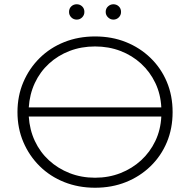

<svg xmlns="http://www.w3.org/2000/svg" viewBox="-20 -876 893 901"><path d="M426 -705Q505 -705 571 -678.5Q637 -652 686.5 -604Q736 -556 763 -491.5Q790 -427 790 -350Q790 -273 763 -208.5Q736 -144 686.5 -96Q637 -48 571 -21.5Q505 5 426 5Q348 5 281.5 -21.5Q215 -48 166 -96.5Q117 -145 89.5 -209.5Q62 -274 62 -350Q62 -426 89.5 -490.5Q117 -555 166 -603.5Q215 -652 281.5 -678.5Q348 -705 426 -705ZM426 -658Q362 -658 307 -637Q252 -616 210 -577.5Q168 -539 143.5 -486.5Q119 -434 115 -372H737Q734 -434 709 -486.5Q684 -539 642 -577.5Q600 -616 545 -637Q490 -658 426 -658ZM426 -42Q490 -42 545 -63.5Q600 -85 642 -123.5Q684 -162 709 -214.5Q734 -267 737 -329H115Q119 -267 143.5 -214.5Q168 -162 210 -123.5Q252 -85 307 -63.5Q362 -42 426 -42ZM512 -784Q498 -784 487 -794.5Q476 -805 476 -820Q476 -836 487 -846Q498 -856 512 -856Q527 -856 537.5 -846Q548 -836 548 -820Q548 -805 537.5 -794.5Q527 -784 512 -784ZM340 -784Q325 -784 314.5 -794.5Q304 -805 304 -820Q304 -836 314.5 -846Q325 -856 340 -856Q355 -856 365.5 -846Q376 -836 376 -820Q376 -805 365.5 -794.5Q355 -784 340 -784Z"/></svg>

Font: Montserrat Z Light
Style: Regular
Weight: 300
Designer: Julieta Ulanovsky
Foundry: Julieta Ulanovsky
Version: Version 8.000